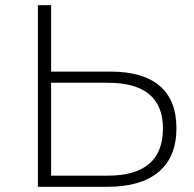

<svg xmlns="http://www.w3.org/2000/svg" viewBox="-20 -720 748 740"><path d="M407 -444Q531 -444 595.5 -389Q660 -334 660 -226Q660 -115 591.5 -57.5Q523 0 394 0H126V-700H177V-444ZM395 -43Q608 -43 608 -225Q608 -401 395 -401H177V-43Z"/></svg>

Font: mBank Light
Style: Regular
Weight: 300
Designer: Julieta Ulanovsky
Foundry: Julieta Ulanovsky
Version: Version 7.200;PS 007.200;hotconv 1.0.88;makeotf.lib2.5.64775